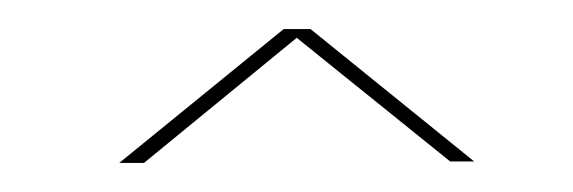

<svg xmlns="http://www.w3.org/2000/svg" viewBox="-20 -743 394 132"><path d="M62 -631 175 -723H193.5L306 -632H289.5L184 -717L79 -631Z"/></svg>

Font: Anybody ExtraExpanded Thin
Style: Regular
Weight: 100
Width: 8
Designer: Tyler Finck
Foundry: Etcetera Type Company
Version: Version 1.010; ttfautohint (v1.8.3) -l 8 -r 50 -G 200 -x 14 